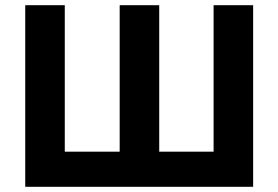

<svg xmlns="http://www.w3.org/2000/svg" viewBox="-20 -718 1070 738"><path d="M77 0V-698H229V-135H440V-698H592V-135H801V-698H953V0Z"/></svg>

Font: IBM Plex Sans
Style: Bold
Weight: 700
Designer: Mike Abbink, Paul van der Laan, Pieter van Rosmalen
Foundry: Bold Monday
Version: Version 3.201